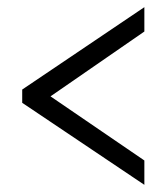

<svg xmlns="http://www.w3.org/2000/svg" viewBox="-20 -626 465 536"><path d="M383 -110 42 -339V-376L383 -606V-538L121 -357L383 -178Z"/></svg>

Font: Noto Serif Myanmar ExtraCondensed Medium
Style: Regular
Weight: 500
Width: 2
Designer: Ben Mitchell and the Monotype Design Team
Foundry: Monotype Imaging Inc.
Version: Version 2.106; ttfautohint (v1.8.4.7-5d5b)